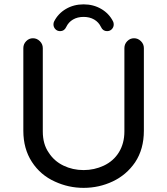

<svg xmlns="http://www.w3.org/2000/svg" viewBox="-20 -866 780 896"><path d="M229.5 -752Q229.5 -759.8 232.4 -765.6Q251 -802.7 287.6 -824.2Q324.2 -845.7 370.1 -845.7Q416 -845.7 452.6 -824.2Q489.3 -802.7 507.8 -765.6Q510.7 -759.8 510.7 -752Q510.7 -739.3 502 -730Q493.2 -720.7 479.5 -720.7Q460 -720.7 451.2 -740.2Q440.4 -762.7 419.4 -774.9Q398.4 -787.1 370.1 -787.1Q341.8 -787.1 320.8 -774.9Q299.8 -762.7 289.1 -740.2Q280.3 -720.7 260.7 -720.7Q247.1 -720.7 238.3 -730Q229.5 -739.3 229.5 -752ZM236.3 -18.6Q168.9 -48.8 128.9 -110.4Q88.9 -171.9 88.9 -255.9V-641.6Q88.9 -660.2 102.1 -673.8Q115.2 -687.5 133.8 -687.5Q152.3 -687.5 166 -673.8Q179.7 -660.2 179.7 -641.6V-252.9Q179.7 -193.4 207 -154.3Q232.4 -114.3 275.9 -93.3Q319.3 -72.3 370.1 -72.3Q419.9 -72.3 463.9 -92.8Q509.8 -114.3 535.2 -155.8Q560.5 -197.3 560.5 -252.9V-641.6Q560.5 -660.2 573.7 -673.8Q586.9 -687.5 605.5 -687.5Q624 -687.5 637.7 -673.8Q651.4 -660.2 651.4 -641.6V-255.9Q651.4 -169.9 610.4 -108.4Q570.3 -49.8 506.3 -19.5Q442.4 10.7 370.1 10.7Q299.8 10.7 236.3 -18.6Z"/></svg>

Font: jf-openhuninn-1.0
Style: Regular
Weight: 400
Designer: [Kosugi Maru]
      Designed by Motoya company      

      [Varela Round]
      Joe Prince(Latin component); Avraham Co
Foundry: justfont CO.,LTD.
Version: 1.0